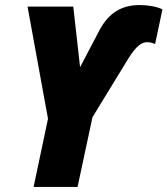

<svg xmlns="http://www.w3.org/2000/svg" viewBox="-20 -740 663 760"><path d="M113 0H287L346 -276L489 -510C522 -562 542 -573 564 -573C575 -573 586 -569 594 -566L623 -703C601 -714 565 -720 534 -720C463 -720 411 -691 373 -619L297 -474L270 -714H89L170 -270Z"/></svg>

Font: Noto Sans Condensed Black
Style: Italic
Weight: 900
Width: 3
Italic angle: -12°
Designer: Monotype Design Team
Foundry: Monotype Imaging Inc.
Version: Version 2.013